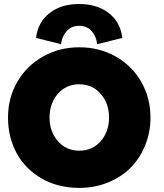

<svg xmlns="http://www.w3.org/2000/svg" viewBox="-20 -902 796 934"><path d="M155.5 -717.5Q164 -793.5 220.5 -838Q277 -882.5 365 -882.5Q452 -882.5 509 -838.5Q566 -794.5 575 -717.5L452.5 -687Q449.5 -721.5 427.2 -749Q405 -776.5 365 -776.5Q325.5 -776.5 302.8 -748.8Q280 -721 277 -687ZM19 -330.5Q19 -425.5 64.2 -503.8Q109.5 -582 189.2 -627Q269 -672 365.5 -672Q463.5 -672 543 -627Q622.5 -582 667.2 -503.8Q712 -425.5 712 -330.5Q712 -259 686.5 -195.8Q661 -132.5 616 -86.8Q571 -41 506 -14.5Q441 12 365.5 12Q262.5 12 183 -33.5Q103.5 -79 61.2 -156.5Q19 -234 19 -330.5ZM365.5 -169Q430 -169 470.2 -215.5Q510.5 -262 510.5 -330.5Q510.5 -398.5 470 -445.2Q429.5 -492 365.5 -492Q301.5 -492 261.2 -445.2Q221 -398.5 221 -330.5Q221 -262.5 261.2 -215.8Q301.5 -169 365.5 -169Z"/></svg>

Font: League Spartan Black
Style: Regular
Weight: 900
Foundry: The League of Moveable Type
Version: Version 2.002